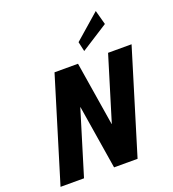

<svg xmlns="http://www.w3.org/2000/svg" viewBox="-195 -1298 1298 1444"><g transform="rotate(-20 453.5 -576.0)"><path d="M537.7 -976 555 -899 770.7 -1037 739.5 -1152ZM382.7 -512H384.2L466.8 0H654.8L907 -825H719L562.5 -313H561L478.4 -825H290.4L38.2 0H226.2Z"/></g></svg>

Font: Hussar
Style: BdSuprConOblThree
Weight: 700
Foundry: Cannot Into Space Fonts
Version: Version 2.00